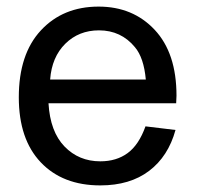

<svg xmlns="http://www.w3.org/2000/svg" viewBox="-20 -550 596 582"><path d="M421 -167 512 -156Q490 -76 432 -32Q374 12 284 12Q170 12 103.5 -58Q37 -128 37 -255Q37 -386 104 -458Q171 -530 279 -530Q383 -530 449 -459.5Q515 -389 515 -260Q515 -252 514 -237H127Q132 -151 175.5 -106Q219 -61 284 -61Q333 -61 367 -86Q401 -111 421 -167ZM132 -309H422Q416 -375 389 -407Q347 -458 280 -458Q219 -458 178 -417.5Q137 -377 132 -309Z"/></svg>

Font: Ekushey Amar Desh
Style: Regular
Weight: 400
Designer: Al Mamun Sumon
Foundry: Al Mamun Sumon
Version: Version 1.0